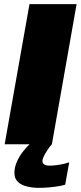

<svg xmlns="http://www.w3.org/2000/svg" viewBox="-20 -695 390 925"><path d="M2.5 0H230L349 -675H122ZM167 210Q196 210 222.8 207.2Q249.5 204.5 269 200.8Q288.5 197 294 195L313.5 87Q307 89.5 291 93.5Q275 97.5 255.8 100.2Q236.5 103 219 103Q201 103 192.8 97Q184.5 91 184.5 81.5Q184.5 71 192.5 55.2Q200.5 39.5 211.2 24Q222 8.5 230 0H122.5Q105.5 15.5 88.5 38Q71.5 60.5 60.5 86.2Q49.5 112 49.5 137.5Q49.5 165.5 66.2 181.2Q83 197 110 203.5Q137 210 167 210Z"/></svg>

Font: Anybody Thin Black
Style: Italic
Weight: 900
Italic angle: -10°
Version: Version 1.113;gftools[0.9.25]